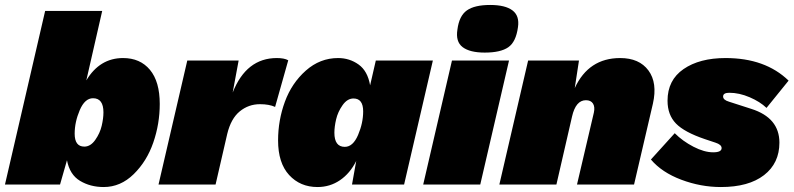

<svg xmlns="http://www.w3.org/2000/svg" viewBox="-40 -744 3199 774"><path d="M456 -510Q525 -510 564.5 -462.5Q604 -415 604 -325Q604 -245 578 -169.5Q552 -94 499 -42Q446 10 378 10Q324 10 282.5 -15Q241 -40 230 -98L202 0H-20L142 -700H372L308 -420Q362 -510 456 -510ZM300 -153Q325 -153 344 -180Q363 -207 370 -237Q377 -267 377 -291Q377 -348 335 -348Q302 -348 281.5 -300Q261 -252 261 -205Q261 -153 300 -153Z M1076 -510Q1106 -510 1122 -501L1069 -313Q1045 -324 1008 -324Q962 -324 926.5 -295Q891 -266 876 -204L829 0H599L715 -500H922L898 -371Q953 -510 1076 -510Z M1240 10Q1170 10 1125.5 -38.5Q1081 -87 1081 -178Q1081 -259 1108.5 -334Q1136 -409 1193 -459.5Q1250 -510 1323 -510Q1369 -510 1405.5 -484Q1442 -458 1452 -400L1475 -500H1705L1589 0H1379L1396 -95Q1371 -45 1330.5 -17.5Q1290 10 1240 10ZM1350 -152Q1383 -152 1403.5 -200Q1424 -248 1424 -295Q1424 -347 1385 -347Q1360 -347 1341 -320Q1322 -293 1315 -263Q1308 -233 1308 -209Q1308 -152 1350 -152Z M1914 -532Q1854 -532 1825 -554Q1796 -576 1804 -625Q1811 -680 1842 -702Q1873 -724 1936 -724Q1997 -724 2026 -702Q2055 -680 2048 -634Q2040 -575 2009 -553.5Q1978 -532 1914 -532ZM2012 -500 1896 0H1666L1782 -500Z M2460 -510Q2537 -510 2574 -460Q2611 -410 2592 -326L2516 0H2286L2354 -290Q2359 -313 2350.5 -326.5Q2342 -340 2322 -340Q2281 -340 2266 -274L2203 0H1973L2089 -500H2294L2277 -389Q2333 -510 2460 -510Z M2584 -101 2680 -207Q2712 -175 2755.5 -152.5Q2799 -130 2835 -130Q2869 -130 2869 -147Q2869 -161 2844 -169L2802 -183Q2719 -211 2685 -246Q2651 -281 2651 -338Q2651 -421 2715.5 -465.5Q2780 -510 2885 -510Q3045 -510 3139 -419L3050 -309Q3024 -334 2982 -352Q2940 -370 2900 -370Q2875 -370 2875 -355Q2875 -341 2899 -334L2989 -305Q3102 -269 3102 -169Q3102 -86 3040 -38Q2978 10 2866 10Q2785 10 2706.5 -19.5Q2628 -49 2584 -101Z"/></svg>

Font: Elaine Sans Black
Style: Italic
Weight: 900
Italic angle: -13°
Designer: Wei Huang
Foundry: Wei Huang
Version: Version 2.001;December 24, 2019;FontCreator 12.0.0.2547 64-b